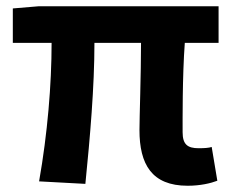

<svg xmlns="http://www.w3.org/2000/svg" viewBox="-20 -580 745 614"><path d="M580 14C621 14 654 6 675 -2L657 -110C648 -107 634 -106 615 -106C580 -106 564 -118 564 -157C564 -191 563 -336 571 -443H679V-560H104L21 -553V-443H145C145 -310 132 -153 105 0L253 8C268 -141 282 -302 282 -443H431C431 -342 426 -205 426 -164C426 -55 465 14 580 14Z"/></svg>

Font: Spoqa Han Sans Neo Bold
Style: Bold
Weight: 700
Designer: [Spoqa Han Sans Neo] Dong-huui Kim  Younghwa Kang  Yujin Lee  [Noto Sans] Ryoko NISHIZUKA  (kana & ideographs); Paul D. 
Foundry: Spoqa (http://www.spoqa-han-sans.com)
Version: Version 1.000